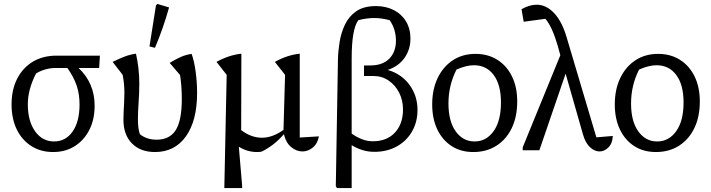

<svg xmlns="http://www.w3.org/2000/svg" viewBox="-20 -767 3630 980"><path d="M463 -227Q463 -157 436 -104Q409 -51 361.5 -21Q314 9 251 9Q188 9 140 -21.5Q92 -52 65.5 -106.5Q39 -161 39 -234Q39 -309 67.5 -365Q96 -421 147.5 -452Q199 -483 269 -483H490L486 -420H381Q463 -343 463 -227ZM263 -420Q237 -420 211 -412.5Q185 -405 164 -392Q143 -351 132.5 -312Q122 -273 122 -235Q122 -149 159 -97Q196 -45 256 -45Q315 -45 350.5 -95.5Q386 -146 386 -234Q386 -286 371.5 -329.5Q357 -373 324 -420Z M771 9Q697 9 653.5 -35Q610 -79 610 -156Q610 -170 611 -193.5Q612 -217 613.5 -244Q615 -271 615 -293Q615 -340 606 -385L555 -451Q591 -469 618 -479Q645 -489 674 -493Q682 -458 686.5 -419Q691 -380 691 -342Q691 -293 687.5 -244.5Q684 -196 684 -158Q684 -110 694 -82Q729 -54 779 -54Q846 -54 877 -103Q908 -152 908 -262Q908 -294 905.5 -327.5Q903 -361 899 -384L846 -446Q879 -466 904.5 -477Q930 -488 958 -492Q971 -457 978.5 -402Q986 -347 986 -293Q986 -151 929 -71Q872 9 771 9ZM771 -523 743 -530 776 -739 783 -747 843 -729Q813 -622 771 -523Z M1125 193 1137 -385 1085 -451Q1148 -486 1212 -493L1211 -103Q1262 -64 1317 -64Q1371 -64 1427 -104L1435 -385L1383 -451Q1445 -486 1510 -493V-65L1608 -71Q1600 -32 1575.5 -13Q1551 6 1524 6Q1493 6 1466 -16.5Q1439 -39 1429 -82Q1379 -24 1315 7Q1310 8 1304 8.5Q1298 9 1292 9Q1242 9 1199 -18L1216 182V193Z M1700 193 1694 183 1705 -466Q1706 -507 1713.5 -553.5Q1721 -600 1741 -642Q1761 -684 1799 -710Q1837 -736 1899 -736Q1950 -736 1990 -715.5Q2030 -695 2052.5 -657.5Q2075 -620 2075 -570Q2075 -515 2045 -472Q2015 -429 1959 -410Q2029 -390 2070 -334Q2111 -278 2111 -206Q2111 -145 2083.5 -96.5Q2056 -48 2006 -20Q1956 8 1891 8Q1858 8 1828.5 -1.5Q1799 -11 1775 -26V193ZM1775 -468V-85Q1799 -68 1826 -57Q1853 -46 1883 -46Q1955 -46 1996 -90.5Q2037 -135 2037 -208Q2037 -255 2017.5 -293.5Q1998 -332 1964 -355.5Q1930 -379 1887 -379H1838V-433H1870Q1933 -433 1967 -467.5Q2001 -502 2001 -560Q2001 -587 1993.5 -613Q1986 -639 1969 -664Q1926 -675 1891 -675Q1851 -675 1809 -664Q1775 -619 1775 -468Z M2396 9Q2332 9 2285 -21.5Q2238 -52 2212 -106.5Q2186 -161 2186 -234Q2186 -311 2214 -369Q2242 -427 2291.5 -459.5Q2341 -492 2407 -492Q2471 -492 2519 -461.5Q2567 -431 2593.5 -376.5Q2620 -322 2620 -249Q2620 -171 2592 -113Q2564 -55 2513.5 -23Q2463 9 2396 9ZM2402 -45Q2462 -45 2499.5 -97.5Q2537 -150 2537 -244Q2537 -334 2500 -384Q2463 -434 2399 -434Q2360 -434 2310 -412Q2269 -331 2269 -239Q2269 -148 2306 -96.5Q2343 -45 2402 -45Z M3024 -66 3108 -73Q3106 -35 3085.5 -14.5Q3065 6 3040 6Q3014 6 2990.5 -16.5Q2967 -39 2955 -83L2867 -391L2733 0H2648V-15L2840 -485L2826 -536Q2798 -631 2764 -671L2653 -656L2642 -720Q2683 -743 2719 -743Q2768 -743 2808.5 -700Q2849 -657 2873 -574Z M3328 9Q3264 9 3217 -21.5Q3170 -52 3144 -106.5Q3118 -161 3118 -234Q3118 -311 3146 -369Q3174 -427 3223.5 -459.5Q3273 -492 3339 -492Q3403 -492 3451 -461.5Q3499 -431 3525.5 -376.5Q3552 -322 3552 -249Q3552 -171 3524 -113Q3496 -55 3445.5 -23Q3395 9 3328 9ZM3334 -45Q3394 -45 3431.5 -97.5Q3469 -150 3469 -244Q3469 -334 3432 -384Q3395 -434 3331 -434Q3292 -434 3242 -412Q3201 -331 3201 -239Q3201 -148 3238 -96.5Q3275 -45 3334 -45Z"/></svg>

Font: Piazzolla
Style: Regular
Weight: 400
Designer: Juan Pablo del Peral
Foundry: Huerta Tipografica
Version: Version 1.330